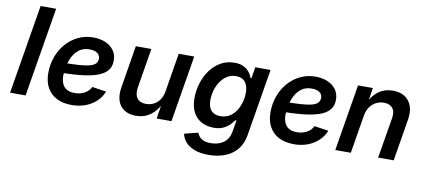

<svg xmlns="http://www.w3.org/2000/svg" viewBox="-80 -1027 3419 1541"><g transform="rotate(10 1629.0 -256.5)"><path d="M268.1 -727.5 147.5 0H21L141.6 -727.5Z M522.9 11.7Q452.1 11.7 400.9 -14.6Q349.6 -41 322.3 -91.1Q294.9 -141.1 295.4 -211.9Q295.9 -281.7 318.8 -343.5Q341.8 -405.3 383.3 -452.1Q424.8 -499 480.7 -525.9Q536.6 -552.7 603 -552.7Q659.2 -552.7 702.6 -533.9Q746.1 -515.1 771 -480.5Q795.9 -445.8 795.9 -397.5Q795.9 -347.7 768.1 -314.9Q740.2 -282.2 684.8 -263.4Q629.4 -244.6 546.9 -236.6Q464.4 -228.5 355.5 -228.5L369.1 -310.5Q461.4 -310.5 521.2 -314.5Q581.1 -318.4 614.7 -327.9Q648.4 -337.4 662.1 -353.3Q675.8 -369.1 675.8 -393.6Q675.8 -420.9 652.8 -437Q629.9 -453.1 590.3 -453.1Q540 -453.1 506.8 -428.7Q473.6 -404.3 454.1 -366.2Q434.6 -328.1 426.3 -286.4Q418 -244.6 417.5 -210Q417.5 -175.8 428 -147.9Q438.5 -120.1 463.4 -103.8Q488.3 -87.4 531.7 -87.4Q577.6 -87.4 612.3 -106.7Q647 -126 663.1 -159.7L778.3 -142.6Q750.5 -72.3 682.6 -30.3Q614.7 11.7 522.9 11.7Z M1046.4 7.3Q990.7 7.3 952.6 -16.6Q914.6 -40.5 898.7 -86.4Q882.8 -132.3 893.6 -198.2L950.2 -542.5H1076.7L1023.4 -217.8Q1014.6 -163.1 1037.6 -131.8Q1060.5 -100.6 1110.4 -100.6Q1144 -100.6 1172.6 -115Q1201.2 -129.4 1220.9 -157.5Q1240.7 -185.5 1247.6 -226.1L1299.8 -542.5H1426.3L1336.4 0H1215.8L1236.8 -134.8H1248Q1213.4 -63.5 1162.8 -28.1Q1112.3 7.3 1046.4 7.3Z M1675.3 215.3Q1607.4 215.3 1560.3 197.3Q1513.2 179.2 1486.6 148.7Q1460 118.2 1453.6 81.5L1564.9 53.7Q1570.3 69.3 1582.3 84.2Q1594.2 99.1 1616.9 109.1Q1639.6 119.1 1676.8 119.1Q1738.8 119.1 1780.8 88.9Q1822.8 58.6 1833 0L1849.6 -96.2L1838.9 -95.2Q1824.7 -73.7 1803.7 -53.5Q1782.7 -33.2 1752.2 -20Q1721.7 -6.8 1677.7 -6.8Q1621.6 -6.8 1578.1 -30.3Q1534.7 -53.7 1510.3 -99.9Q1485.8 -146 1485.8 -213.4Q1485.8 -275.4 1503.9 -335.2Q1522 -395 1556.9 -443.4Q1591.8 -491.7 1641.6 -520.8Q1691.4 -549.8 1754.4 -549.8Q1790.5 -549.8 1816.2 -540.3Q1841.8 -530.8 1858.9 -515.4Q1876 -500 1886.2 -482.7Q1896.5 -465.3 1901.4 -450.2L1908.7 -451.7L1923.8 -542.5H2048.3L1957.5 4.4Q1945.3 77.6 1905.5 124.3Q1865.7 170.9 1806.4 193.1Q1747.1 215.3 1675.3 215.3ZM1714.8 -107.4Q1757.8 -107.4 1789.6 -127.2Q1821.3 -147 1842.5 -179.4Q1863.8 -211.9 1874.3 -251.2Q1884.8 -290.5 1884.8 -329.6Q1884.8 -383.3 1859.9 -414.6Q1835 -445.8 1785.2 -445.8Q1743.7 -445.8 1711.9 -425.5Q1680.2 -405.3 1658.2 -372.1Q1636.2 -338.9 1625.2 -299.1Q1614.3 -259.3 1614.3 -219.7Q1614.3 -167 1639.4 -137.2Q1664.6 -107.4 1714.8 -107.4Z M2334 11.7Q2263.2 11.7 2211.9 -14.6Q2160.6 -41 2133.3 -91.1Q2106 -141.1 2106.4 -211.9Q2106.9 -281.7 2129.9 -343.5Q2152.8 -405.3 2194.3 -452.1Q2235.8 -499 2291.7 -525.9Q2347.7 -552.7 2414.1 -552.7Q2470.2 -552.7 2513.7 -533.9Q2557.1 -515.1 2582 -480.5Q2606.9 -445.8 2606.9 -397.5Q2606.9 -347.7 2579.1 -314.9Q2551.3 -282.2 2495.8 -263.4Q2440.4 -244.6 2357.9 -236.6Q2275.4 -228.5 2166.5 -228.5L2180.2 -310.5Q2272.5 -310.5 2332.3 -314.5Q2392.1 -318.4 2425.8 -327.9Q2459.5 -337.4 2473.1 -353.3Q2486.8 -369.1 2486.8 -393.6Q2486.8 -420.9 2463.9 -437Q2440.9 -453.1 2401.4 -453.1Q2351.1 -453.1 2317.9 -428.7Q2284.7 -404.3 2265.1 -366.2Q2245.6 -328.1 2237.3 -286.4Q2229 -244.6 2228.5 -210Q2228.5 -175.8 2239 -147.9Q2249.5 -120.1 2274.4 -103.8Q2299.3 -87.4 2342.8 -87.4Q2388.7 -87.4 2423.3 -106.7Q2458 -126 2474.1 -159.7L2589.4 -142.6Q2561.5 -72.3 2493.7 -30.3Q2425.8 11.7 2334 11.7Z M2849.6 -312.5 2797.9 0H2671.4L2761.2 -542.5H2881.8L2861.3 -408.2L2849.1 -412.1Q2882.8 -481.9 2931.4 -515.9Q2980 -549.8 3044.9 -549.8Q3102.5 -549.8 3142.1 -524.7Q3181.6 -499.5 3198.2 -452.6Q3214.8 -405.8 3203.6 -340.3L3147.5 0H3020.5L3075.7 -329.1Q3085 -384.8 3061.5 -413.3Q3038.1 -441.9 2991.2 -441.9Q2956.1 -441.9 2926.3 -426.3Q2896.5 -410.6 2876.5 -381.8Q2856.4 -353 2849.6 -312.5Z"/></g></svg>

Font: Inter 16pt SemiBold
Style: Italic
Weight: 600
Italic angle: -9.3988°
Version: Version 4.001;git-66647c0bb